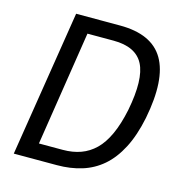

<svg xmlns="http://www.w3.org/2000/svg" viewBox="-105 -800 848 895"><g transform="rotate(15 319.0 -352.5)"><path d="M41 0 153 -705H365Q519 -705 575 -609.5Q631 -514 593 -320Q575 -232 543 -170.5Q511 -109 467.5 -71.5Q424 -34 369 -17Q314 0 249 0ZM142 -76H257Q305 -76 343.5 -90Q382 -104 412.5 -133.5Q443 -163 466 -213Q489 -263 504 -335Q534 -490 498 -559.5Q462 -629 354 -629H228Z"/></g></svg>

Font: Nunito Sans 10pt Condensed Medium
Style: Italic
Weight: 500
Width: 3
Italic angle: -9°
Designer: Vernon Adams
Foundry: Vernon Adams
Version: Version 3.101;gftools[0.9.27]